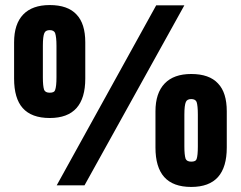

<svg xmlns="http://www.w3.org/2000/svg" viewBox="-20 -721 944 752"><path d="M68.8 -297.9Q35.2 -335.9 35.2 -413.1V-555.2Q35.2 -627 70.8 -664.1Q106.4 -701.2 174.8 -701.2Q245.6 -701.2 279.8 -664.1Q314 -628.4 314 -555.2V-413.1Q314 -336.4 279.8 -297.9Q245.1 -258.8 174.8 -258.8Q103.5 -258.8 68.8 -297.9ZM702.1 -700.2 311 4.9H202.1L591.8 -700.2ZM195.8 -368.2Q201.2 -382.3 201.2 -418V-542Q201.2 -575.7 195.8 -591.8Q190.9 -603 174.8 -603Q158.7 -603 153.8 -591.8Q147.9 -578.6 147.9 -542V-418Q147.9 -383.8 152.8 -369.1Q157.7 -357.9 174.8 -357.9Q192.9 -357.9 195.8 -368.2ZM623 -27.8Q588.9 -66.4 588.9 -143.1V-285.2Q588.9 -356.4 625 -394Q660.6 -431.2 729 -431.2Q799.8 -431.2 834 -394Q868.2 -358.4 868.2 -285.2V-143.1Q868.2 -66.4 834 -27.8Q799.3 11.2 729 11.2Q657.7 11.2 623 -27.8ZM750 -98.1Q754.9 -111.3 754.9 -147.9V-272Q754.9 -307.1 750 -321.8Q745.1 -333 729 -333Q712.9 -333 708 -321.8Q702.1 -308.6 702.1 -272V-147.9Q702.1 -113.8 707 -99.1Q711.9 -87.9 729 -87.9Q747.1 -87.9 750 -98.1Z"/></svg>

Font: D-DIN-PRO ExtraBold
Style: Bold
Weight: 800
Designer: Charles Nix
Foundry: CyberFei
Version: Version 1.000;hotconv 1.0.109;makeotfexe 2.5.65596